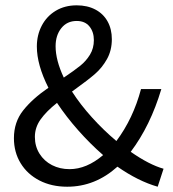

<svg xmlns="http://www.w3.org/2000/svg" viewBox="-20 -688 648 720"><path d="M420.4 -63Q336.9 12.2 231.9 12.2Q173.3 12.2 127.9 -11.2Q82.5 -34.7 57.4 -75.9Q32.2 -117.2 32.2 -169.9Q32.2 -230 66.7 -273.7Q101.1 -317.4 161.6 -358.9Q118.2 -444.8 118.2 -513.7Q118.2 -556.6 136.7 -592Q155.3 -627.4 189.2 -647.7Q223.1 -668 267.6 -668Q307.6 -668 337.4 -652.3Q367.2 -636.7 383.3 -607.9Q399.4 -579.1 399.4 -541Q399.4 -499 381.1 -466.3Q362.8 -433.6 335.9 -410.4Q309.1 -387.2 262.7 -354L250 -344.7Q281.7 -295.4 325 -247.6Q368.2 -199.7 416.5 -159.2Q479.5 -243.7 508.8 -354H585Q543.9 -216.3 470.2 -118.7Q539.6 -70.3 593.3 -55.2L571.3 12.2Q498 -8.8 420.4 -63ZM332 -537.6Q332 -568.4 315.4 -588.9Q298.8 -609.4 267.6 -609.4Q231.4 -609.4 210 -582.5Q188.5 -555.7 188.5 -514.6Q188.5 -462.4 219.2 -397Q259.8 -424.3 281.2 -441.7Q302.7 -459 317.4 -482.9Q332 -506.8 332 -537.6ZM366.7 -106.4Q317.9 -148.9 273.2 -199.5Q228.5 -250 193.8 -302.2Q154.3 -271 132.6 -240.7Q110.8 -210.4 110.8 -174.8Q110.8 -139.2 128.2 -111.6Q145.5 -84 175 -68.8Q204.6 -53.7 240.7 -53.7Q304.7 -53.7 366.7 -106.4Z"/></svg>

Font: Varta
Style: Regular
Weight: 400
Designer: Joana Correia, Viktoriya Grabowska, Eben Sorkin
Foundry: Sorkin Type
Version: Version 1.003; ttfautohint (v1.3) -l 8 -r 24 -G 200 -x 12 -H